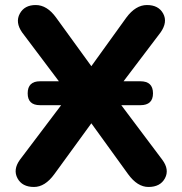

<svg xmlns="http://www.w3.org/2000/svg" viewBox="-20 -734 725 763"><path d="M115 9Q68 9 49.5 -25.5Q31 -60 59 -99L223 -316H139Q90 -316 90 -363Q90 -411 139 -411H214L68 -605Q40 -645 58.5 -679.5Q77 -714 122 -714Q167 -714 203 -664L343 -471L482 -664Q519 -714 564 -714Q610 -714 628.5 -680Q647 -646 618 -605L471 -411H538Q588 -411 588 -363Q588 -316 538 -316H462L625 -99Q654 -60 635.5 -25.5Q617 9 570 9Q526 9 489 -42L343 -244L196 -42Q159 9 115 9Z"/></svg>

Font: Nunito ExtraBold
Style: Regular
Weight: 800
Designer: Vernon Adams
Foundry: Vernon Adams
Version: Version 3.602